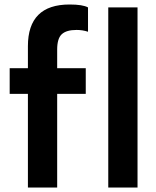

<svg xmlns="http://www.w3.org/2000/svg" viewBox="-20 -833 691 853"><path d="M234 0H104V-416H23V-530H104V-628Q104 -813 289 -813Q348 -813 371 -800V-692Q347 -700 320 -700Q275 -700 254.5 -681Q234 -662 234 -613V-530H361V-416H234ZM591 0H461V-800H591Z"/></svg>

Font: Tanohe Sans SemiBold
Style: Regular
Weight: 600
Designer: Village Type and Design LLC & Cristiano Sobral
Foundry: Cooper Hewitt Smithsonian Design Museum
Version: Version 1.00;September 29, 2021;FontCreator 13.0.0.2655 64-b